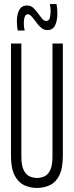

<svg xmlns="http://www.w3.org/2000/svg" viewBox="-20 -914 363 944"><path d="M34 -150V-700H85V-145Q85 -100 96.5 -77.5Q108 -55 125.5 -47Q143 -39 162 -39Q181 -39 198.5 -47Q216 -55 227 -77.5Q238 -100 238 -145V-700H289V-150Q289 -86 271.5 -51.5Q254 -17 225 -3.5Q196 10 162 10Q128 10 99 -3.5Q70 -17 52 -51.5Q34 -86 34 -150ZM67 -764Q63 -787 63 -809Q63 -844 75 -865.5Q87 -887 113 -887Q131 -887 143.5 -875.5Q156 -864 166.5 -849Q177 -834 186.5 -822.5Q196 -811 208 -811Q222 -811 225.5 -828.5Q229 -846 229 -860Q229 -877 225 -894H258Q262 -871 262 -849Q262 -811 250.5 -788.5Q239 -766 212 -766Q196 -766 182.5 -777.5Q169 -789 158 -804.5Q147 -820 136.5 -832Q126 -844 117 -844Q106 -844 101.5 -831Q97 -818 97 -801Q97 -778 102 -764Z"/></svg>

Font: Georama ExtraCondensed Light
Style: Regular
Weight: 300
Width: 2
Designer: Jean-Baptiste Levee
Foundry: Production Type
Version: Version 1.000